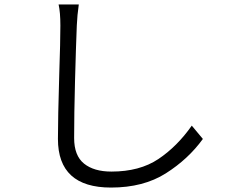

<svg xmlns="http://www.w3.org/2000/svg" viewBox="-20 -797 1040 865"><path d="M326 -682Q322 -584 318 -433Q314 -282 314 -175Q314 -96 358.5 -60Q403 -24 482 -24Q609 -24 693.5 -80.5Q778 -137 844 -231L894 -171Q828 -80 727 -16Q626 48 480 48Q241 48 241 -171Q241 -263 247 -465Q252 -610 252 -682Q252 -741 244 -777H335Q328 -729 326 -682Z"/></svg>

Font: Sinter Normal
Style: Regular
Weight: 350
Foundry: Adobe & rsms
Version: Version 1.000